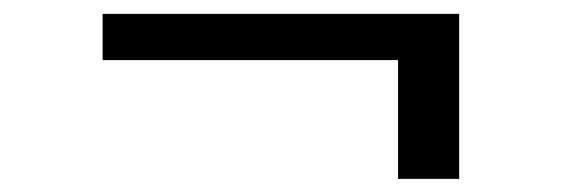

<svg xmlns="http://www.w3.org/2000/svg" viewBox="-20 -416 831 284"><path d="M659.2 -151.4H568.8V-327.1H131.8V-395.5H659.2Z"/></svg>

Font: Squarish Sans CT
Style: RegularSC
Weight: 400
Version: Version 0.9